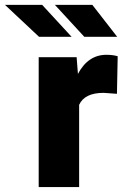

<svg xmlns="http://www.w3.org/2000/svg" viewBox="-110 -761 509 781"><path d="M365.7 -379.4 311.5 -383.3Q233.9 -383.3 211.9 -334.5V0H47.4V-528.3H201.7L207 -460.4Q248.5 -538.1 322.8 -538.1Q349.1 -538.1 368.7 -532.2ZM181.2 -611.3H48.8L-89.8 -741.2H61.5ZM366.7 -611.3H232.9L113.3 -741.2H265.6Z"/></svg>

Font: Roboto Black
Style: Regular
Weight: 900
Designer: Google
Version: Version 2.134; 2016